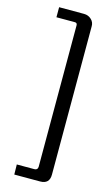

<svg xmlns="http://www.w3.org/2000/svg" viewBox="-140 -819 604 1034"><g transform="rotate(15 162.5 -301.5)"><path d="M193 -768Q217 -768 234 -752Q251 -736 250 -713V113Q250 165 198 165H54L53 109H151Q169 109 170 91V-698Q170 -712 157 -712H54V-768Z"/></g></svg>

Font: Taylor Sans
Style: Regular
Weight: 400
Italic angle: -8°
Designer: Natanael Gama
Version: Version 1.001 September 8, 2015